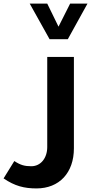

<svg xmlns="http://www.w3.org/2000/svg" viewBox="-60 -813 518 1073"><path d="M429 -793H332L267 -664L204 -793H106L217 -594H319ZM144 240C271 240 353 153 353 16V-495H204V9C204 70 168 116 115 116C78 116 55 110 20 87L-40 184C23 227 76 240 144 240Z"/></svg>

Font: Noto Kufi Arabic
Style: Bold
Weight: 700
Designer: Monotype Design Team, David Williams, Khaled Hosny
Foundry: Google LLC
Version: Version 2.109